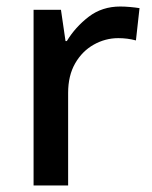

<svg xmlns="http://www.w3.org/2000/svg" viewBox="-20 -569 465 589"><path d="M349 -549Q363 -549 379.5 -547.5Q396 -546 408 -544L397 -445Q371 -452 343 -452Q303 -452 267.5 -432Q232 -412 210.5 -374.5Q189 -337 189 -284V0H83V-539H167L181 -443H185Q211 -486 252 -517.5Q293 -549 349 -549Z"/></svg>

Font: Noto Sans Ethiopic Medium
Style: Regular
Weight: 500
Designer: Monotype Design Team
Foundry: Monotype Imaging Inc.
Version: Version 2.102; ttfautohint (v1.8.4.7-5d5b)